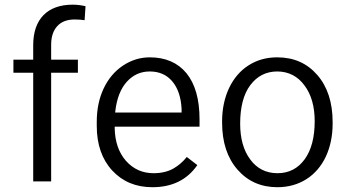

<svg xmlns="http://www.w3.org/2000/svg" viewBox="-20 -780 1476 810"><path d="M195.8 -14.6V-473.1H308.6V-528.3H195.8V-591.3C195.8 -625 204.6 -651.4 221.7 -669.9C238.8 -688.5 263.2 -697.8 294.9 -697.8C309.6 -697.8 323.7 -696.8 336.9 -694.8L340.8 -753.9C323.2 -757.8 305.2 -760.3 286.6 -760.3C180.2 -760.3 120.1 -699.2 120.1 -589.8V-528.3H36.6V-473.1H120.1V-14.6Z M768.1 -117.7C752 -98.1 733.9 -82 712.9 -69.8C689.5 -56.2 661.1 -49.3 627.9 -49.3C580.6 -49.3 542 -66.9 511.2 -101.6C481 -136.2 465.3 -181.6 463.9 -237.8V-245.6H821.8V-276.9C821.8 -361.3 803.2 -426.3 766.6 -471.2C730 -515.6 678.2 -538.1 611.8 -538.1C571.3 -538.1 533.7 -526.4 499 -503.4C464.4 -480.5 437 -448.2 417.5 -407.2C397.9 -365.7 388.2 -318.8 388.2 -266.1V-249C388.2 -170.4 410.2 -107.4 453.6 -60.5C497.1 -13.7 553.2 9.8 623 9.8C706.5 9.8 769.5 -21.5 812.5 -83.5ZM707 -436.5C730.5 -408.7 743.7 -369.6 746.1 -320.3V-305.2H465.8L466.8 -314C473.1 -365.2 488.8 -405.8 514.6 -434.6C541 -463.9 573.2 -478.5 611.8 -478.5C651.9 -478.5 683.6 -464.4 707 -436.5Z M917 -262.7C917 -180.2 938.5 -114.3 981.9 -64.5C1024.9 -15.1 1081.1 9.8 1150.4 9.8C1242.7 9.8 1315.9 -37.6 1354.5 -119.1C1373.5 -160.2 1383.3 -206.5 1383.3 -258.3V-264.6C1383.3 -347.7 1361.8 -414.1 1318.4 -463.9C1275.4 -513.2 1219.7 -538.1 1149.4 -538.1C1104 -538.1 1064 -526.9 1028.8 -504.4C959 -460.4 917 -373 917 -269ZM1035.6 -420.4C1064.5 -459 1102.5 -478.5 1149.4 -478.5C1196.8 -478.5 1236.3 -458.5 1264.6 -419.4C1293.5 -381.3 1307.6 -330.1 1307.6 -269C1307.6 -200.2 1293.5 -147 1265.6 -108.4C1236.8 -68.8 1198.7 -49.3 1150.4 -49.3C1103 -49.3 1063.5 -68.8 1035.6 -107.4C1007.3 -145.5 993.2 -195.8 993.2 -258.3C993.2 -328.1 1007.3 -382.3 1035.6 -420.4Z"/></svg>

Font: Shabnam Light
Style: Regular
Weight: 300
Foundry: DejaVu fonts team - Redesigned by Saber Rastikerdar - Based on Vazir font
Version: Version 5.0.1